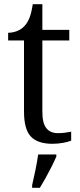

<svg xmlns="http://www.w3.org/2000/svg" viewBox="-20 -679 384 920"><path d="M231 10Q161 10 128 -24.5Q95 -59 95 -145V-485H19V-522Q40 -522 61 -530Q82 -538 96 -553Q111 -568 121 -593Q131 -618 137 -659H183V-536H312V-485H183V-142Q183 -89 202 -65Q221 -41 257 -41Q275 -41 290 -43Q305 -45 321 -48V-5Q307 1 282 5.5Q257 10 231 10ZM134 208Q142 174 150 135Q158 96 163 61H250V71Q241 92 227.5 119Q214 146 199 173Q184 200 171 221H134Z"/></svg>

Font: Noto Serif Hentaigana
Style: Regular
Weight: 400
Designer: Kazuhiro Yamada
Foundry: nipponia
Version: Version 1.000; ttfautohint (v1.8.4.7-5d5b)